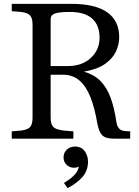

<svg xmlns="http://www.w3.org/2000/svg" viewBox="-20 -720 721 997"><path d="M41 0V-38L65 -40Q114 -42 131.5 -56Q149 -70 149 -107V-593Q149 -630 131.5 -644Q114 -658 65 -660L41 -662V-700H350Q475 -700 537 -656Q599 -612 599 -527Q599 -490 582.5 -453.5Q566 -417 526 -388.5Q486 -360 416 -348Q468 -333 501 -300Q534 -267 554 -213.5Q574 -160 585 -83Q588 -64 599 -52Q610 -40 634 -39L656 -38V0H571Q528 0 510.5 -18Q493 -36 485 -81Q472 -158 450 -214.5Q428 -271 393 -301.5Q358 -332 306 -332H243V-107Q243 -70 262 -56.5Q281 -43 335 -40L361 -38V0ZM243 -377H332Q406 -377 451.5 -419Q497 -461 497 -524Q497 -589 458.5 -623.5Q420 -658 343 -658Q288 -658 265.5 -650Q243 -642 243 -622ZM331 257 312 230Q355 204 373.5 180.5Q392 157 392 120L418 96Q418 120 402.5 135.5Q387 151 364 151Q342 151 326 136Q310 121 310 97Q310 73 327 57Q344 41 369 41Q403 41 420 65Q437 89 437 119Q437 165 409.5 197.5Q382 230 331 257Z"/></svg>

Font: Hedvig Letters Serif
Style: Regular
Weight: 400
Designer: Alexander Örn & Tor Weibull
Foundry: Kanon Foundry
Version: Version 1.000